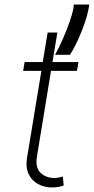

<svg xmlns="http://www.w3.org/2000/svg" viewBox="-20 -820 415 849"><path d="M327.1 -545.5 320.3 -506.7H205.6L143.5 -128.9Q134.9 -79.2 159.1 -56.1Q183.2 -33 220.2 -33Q231.2 -33 240.1 -35Q248.9 -36.9 257.8 -39.4L261.7 0Q250.7 3.9 238.5 6.4Q226.2 8.9 209.5 8.9Q175.4 8.9 147.9 -6.4Q120.4 -21.7 106.5 -50.6Q92.7 -79.5 99.4 -121.1L163 -506.7H82.4L88.8 -545.5H169L190.7 -676.1H233.7L212 -545.5ZM374.6 -800.1 371.1 -777.7Q365.8 -751.1 353.7 -715.7Q341.6 -680.4 324.9 -643.8Q308.2 -607.2 289.4 -577.8H223.4Q241.5 -609.7 258.5 -649.1Q275.6 -688.6 288 -724.1Q300.4 -759.6 304 -780.2L306.5 -800.1Z"/></svg>

Font: Inter UI Extra Light
Style: Italic
Weight: 200
Italic angle: -9.39999°
Designer: Rasmus Andersson
Foundry: rsms
Version: 3.2;8d6f07862